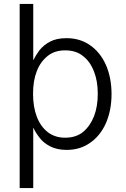

<svg xmlns="http://www.w3.org/2000/svg" viewBox="-20 -749 638 976"><path d="M149 -444H150Q160 -465 180 -493Q203 -521 234 -537Q267 -555 318 -555Q387 -555 438 -519Q489 -484 518 -420Q547 -354 547 -271Q547 -188 518 -122Q489 -58 438 -23Q387 13 319 13Q270 13 235 -5Q199 -24 181 -49Q160 -76 150 -99H149V207H80V-729H149ZM458 -385Q438 -437 402 -464Q367 -493 311 -493Q258 -493 223 -465Q185 -435 167 -387Q148 -339 148 -272Q148 -206 167 -156Q186 -106 223 -77Q260 -49 311 -49Q366 -49 402 -78Q438 -108 458 -158Q477 -208 477 -272Q477 -337 458 -385Z"/></svg>

Font: Sinter Normal
Style: Regular
Weight: 350
Foundry: Adobe & rsms
Version: Version 1.000